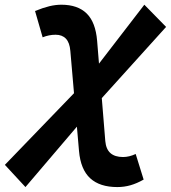

<svg xmlns="http://www.w3.org/2000/svg" viewBox="-100 -547 713 802"><path d="M6.3 234.4 -79.6 141.6 254.9 -205.1 502.9 -527.3 593.8 -434.6 284.2 -91.8ZM390.1 234.4Q316.9 234.4 276.9 197.8Q236.8 161.1 230 83.5L193.8 -334.5Q190.9 -369.1 175.3 -385.5Q159.7 -401.9 132.3 -401.9Q104.5 -401.9 78.1 -391.1L46.4 -501Q79.6 -514.6 106 -521Q132.3 -527.3 156.2 -527.3Q224.6 -527.3 262 -490.7Q299.3 -454.1 305.7 -376.5L339.8 42Q342.8 76.2 361.3 92.5Q379.9 108.9 414.1 108.9Q439.5 108.9 466.8 96.2L500 203.1Q471.7 219.2 445.1 226.8Q418.5 234.4 390.1 234.4Z"/></svg>

Font: Cascadia Mono NF
Style: Italic
Weight: 400
Italic angle: -10°
Monospace: yes
Designer: Aaron Bell
Foundry: Saja Typeworks
Version: Version 2404.023